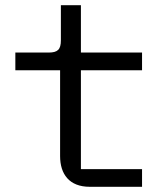

<svg xmlns="http://www.w3.org/2000/svg" viewBox="-20 -718 640 738"><path d="M526 0V-68H291V-448H526V-516H291V-698H214V-563C214 -528 202 -516 167 -516H39V-448H211V-118C211 -49 246 0 325 0Z"/></svg>

Font: IBM Mono
Style: Regular
Weight: 400
Monospace: yes
Designer: Mike Abbink, Paul van der Laan, Pieter van Rosmalen
Foundry: Bold Monday
Version: Version 2.3